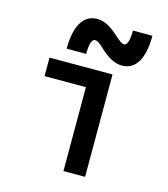

<svg xmlns="http://www.w3.org/2000/svg" viewBox="-113 -853 826 942"><g transform="rotate(15 300.0 -382.0)"><path d="M297 0V-426H87V-520H407V0ZM439 -574Q414 -574 387.5 -587Q361 -600 326 -632Q310 -648 299.5 -654.5Q289 -661 282 -661Q256 -661 256 -584H157Q157 -672 185 -718Q213 -764 265 -764Q291 -764 317 -751Q343 -738 378 -706Q410 -677 422 -677Q448 -677 448 -754H547Q547 -667 519.5 -620.5Q492 -574 439 -574Z"/></g></svg>

Font: M PLUS Code Latin 60 Medium
Style: Regular
Weight: 500
Width: 7
Monospace: yes
Designer: Coji Morishita
Foundry: UNDERFOREST DESIGN
Version: Version 1.005; ttfautohint (v1.8.3)